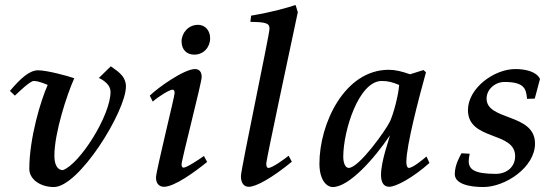

<svg xmlns="http://www.w3.org/2000/svg" viewBox="-20 -740 2246 773"><path d="M20 -374 40 -355C57 -371 101 -414 116 -414C138 -414 172 -398 172 -398C144 -336 98 -183 98 -60C98 -19 141 13 197 13C298 13 487 -292 487 -392C487 -439 443 -459 426 -473L378 -426C378 -426 425 -407 425 -370C425 -275 301 -79 233 -55C206 -56 199 -86 199 -113C199 -205 249 -358 279 -425C254 -434 169 -457 133 -457C99 -457 63 -425 20 -374Z M583 -355 595 -331C619 -352 662 -379 675 -379C681 -379 683 -373 683 -365C683 -351 608 -51 608 -25C608 1 623 12 640 12C682 12 762 -46 814 -88L801 -112C786 -101 732 -65 719 -65C714 -65 711 -70 711 -78C711 -97 792 -407 792 -430C792 -450 783 -462 765 -462C722 -462 618 -389 583 -355ZM711 -573C711 -542 730 -520 762 -520C800 -520 826 -550 826 -586C826 -614 809 -640 777 -640C738 -640 711 -607 711 -573Z M950 -31C950 0 964 12 982 12C1011 12 1076 -24 1155 -89L1142 -113C1127 -101 1077 -64 1061 -64C1054 -64 1052 -71 1052 -82C1052 -97 1157 -587 1179 -691L1170 -720C1141 -710 1075 -691 991 -677L988 -652C1054 -651 1065 -646 1065 -624C1065 -601 950 -59 950 -31Z M1266 -81C1266 -18 1293 13 1320 13C1385 13 1486 -100 1550 -195C1546 -177 1514 -91 1514 -36C1514 -8 1523 12 1547 12C1574 12 1642 -24 1709 -84L1697 -110C1683 -98 1642 -64 1626 -64C1617 -64 1616 -82 1616 -88C1616 -155 1667 -348 1695 -449C1694 -450 1685 -458 1685 -458L1631 -441C1596 -453 1572 -459 1545 -459C1367 -459 1266 -242 1266 -81ZM1362 -109C1362 -213 1424 -414 1517 -414C1543 -414 1560 -409 1587 -398C1584 -355 1564 -281 1550 -251C1533 -215 1425 -64 1384 -64C1371 -64 1362 -82 1362 -109Z M1811 -39C1811 0 1868 13 1926 13C2014 13 2134 -66 2134 -162C2134 -285 1939 -253 1939 -343C1939 -381 1974 -410 2011 -410C2093 -410 2098 -381 2102 -342L2133 -343L2154 -422C2141 -451 2097 -462 2055 -462C1968 -462 1864 -384 1864 -297C1864 -172 2054 -213 2054 -111C2054 -68 2020 -40 1976 -40C1888 -40 1867 -59 1867 -92C1867 -101 1869 -110 1871 -121L1838 -123C1833 -113 1811 -78 1811 -39Z"/></svg>

Font: KpRoman
Style: SemiboldItalic
Weight: 600
Italic angle: -11°
Version: Version 0.66